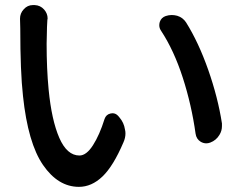

<svg xmlns="http://www.w3.org/2000/svg" viewBox="-20 -724 951 754"><path d="M58.6 -650.4Q58.6 -671.9 73.2 -687.5Q87.9 -704.1 109.4 -704.1Q109.4 -704.1 110.4 -704.1H116.2Q138.7 -703.1 153.3 -686.5Q167 -670.9 167 -651.4Q167 -648.4 166 -645.5Q164.1 -615.2 164.1 -595.7Q163.1 -573.2 163.1 -551.8Q163.1 -454.1 170.9 -373Q182.6 -252 212.9 -182.6Q243.2 -113.3 292 -113.3Q319.3 -113.3 345.2 -153.8Q371.1 -194.3 390.6 -256.8Q396.5 -274.4 414.1 -278.3Q418.9 -279.3 421.9 -279.3Q434.6 -279.3 444.3 -268.6L449.2 -262.7Q466.8 -242.2 470.7 -215.8Q472.7 -208 472.7 -200.2Q472.7 -182.6 464.8 -165Q424.8 -71.3 382.3 -30.8Q339.8 9.8 290 9.8Q208 9.8 148.9 -76.2Q89.8 -162.1 70.3 -346.7Q59.6 -442.4 59.6 -612.3ZM612.3 -603.5Q605.5 -613.3 605.5 -625Q605.5 -630.9 607.4 -637.7Q613.3 -655.3 630.9 -661.1Q642.6 -665 654.3 -665Q665 -665 675.8 -662.1Q698.2 -655.3 710.9 -635.7Q759.8 -557.6 797.9 -449.2Q835.9 -340.8 851.6 -239.3Q851.6 -233.4 851.6 -228.5Q851.6 -210 841.8 -194.3Q829.1 -172.9 805.7 -164.1Q797.9 -161.1 790 -161.1Q779.3 -161.1 768.6 -167Q751 -177.7 748 -199.2Q732.4 -311.5 697.8 -418.9Q663.1 -526.4 612.3 -603.5Z"/></svg>

Font: Gen Jyuu Gothic P Medium
Style: Regular
Weight: 500
Designer: [Source Han Sans]
Ryoko NISHIZUKA  (kana & ideographs); Paul D. Hunt (Latin, Greek & Cyrillic); Wenlong ZHANG  (bopomofo
Version: Version 1.002.20150607